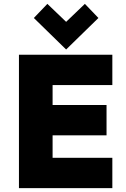

<svg xmlns="http://www.w3.org/2000/svg" viewBox="-20 -973 651 993"><path d="M78 0V-690H561V-533H252V-430H531V-273H252V-157H561V0ZM155 -880 225 -953 322 -860 419 -953 489 -880 322 -717Z"/></svg>

Font: Oxanium ExtraBold
Style: Regular
Weight: 800
Designer: Severin Meyer
Version: Version 2.000